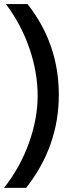

<svg xmlns="http://www.w3.org/2000/svg" viewBox="-33 -727 371 943"><path d="M102.1 -707H-3.9Q71.8 -606 111.8 -488.5Q151.9 -371.1 151.9 -255.9Q151.9 -145 109.4 -25.6Q66.9 93.8 -13.2 195.8H95.2Q255.9 -8.3 255.9 -261.2Q255.9 -512.2 102.1 -707Z"/></svg>

Font: FAU Chimera Medium
Style: Regular
Weight: 500
Version: Version 1.002;hotconv 1.0.117;makeotfexe 2.5.65602